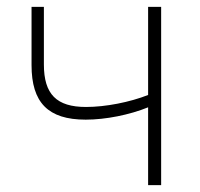

<svg xmlns="http://www.w3.org/2000/svg" viewBox="-20 -540 582 560"><path d="M412 0H450V-520H412V-263C359 -242 288 -228 231 -228C145 -228 108 -265 108 -352V-520H72V-350C72 -241 120 -191 230 -191C288 -191 358 -205 412 -227Z"/></svg>

Font: Fixel Text ExtraLight
Style: Regular
Weight: 200
Width: 4
Designer: AlfaBravo + MacPaw
Foundry: Kyrylo Tkachov, Marchela Mozhyna, Serhii Makarenko, Maria Weinstein, Zakhar Kryvoshyya
Version: Version 1.211